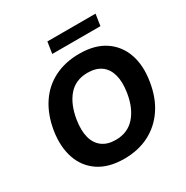

<svg xmlns="http://www.w3.org/2000/svg" viewBox="-198 -1052 1192 1229"><g transform="rotate(-30 397.5 -437.5)"><path d="M69 -370Q87 -480 138.5 -557.5Q190 -635 271 -675.5Q352 -716 455 -716Q570 -716 643.5 -666.5Q717 -617 746.5 -531.5Q776 -446 758 -336Q741 -226 688.5 -148.5Q636 -71 555.5 -30Q475 11 372 11Q257 11 183.5 -38.5Q110 -88 81 -174Q52 -260 69 -370ZM231 -360Q219 -284 233 -231Q247 -178 285.5 -149.5Q324 -121 384 -121Q473 -121 526.5 -182Q580 -243 596 -346Q608 -422 593.5 -475Q579 -528 540.5 -556Q502 -584 441 -584Q352 -584 300 -524Q248 -464 231 -360ZM306 -801 319 -886H675L662 -801Z"/></g></svg>

Font: Mulish ExtraLight ExtraBold
Style: Italic
Weight: 800
Italic angle: -9°
Version: Version 3.603